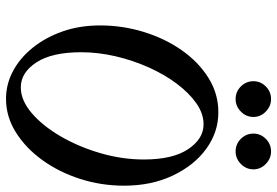

<svg xmlns="http://www.w3.org/2000/svg" viewBox="-158 -728 900 623"><g transform="rotate(90 291.5 -417.0)"><path d="M301 13Q254 13 211.5 -9.5Q169 -32 135.5 -73.5Q102 -115 82.5 -170.5Q63 -226 63 -292Q63 -365 84 -433.5Q105 -502 143 -556.5Q181 -611 232.5 -643.5Q284 -676 345 -676Q409 -676 463 -637Q517 -598 550 -528.5Q583 -459 583 -370Q583 -296 561 -227.5Q539 -159 500 -105Q461 -51 410 -19Q359 13 301 13ZM264 -35Q306 -35 347.5 -70.5Q389 -106 423 -164.5Q457 -223 477.5 -293.5Q498 -364 498 -434Q498 -528 464.5 -578Q431 -628 384 -628Q349 -628 315.5 -604.5Q282 -581 252 -541Q222 -501 199 -449.5Q176 -398 163 -342Q150 -286 150 -231Q150 -136 183 -85.5Q216 -35 264 -35ZM302 -732Q278 -732 261 -749Q244 -766 244 -790Q244 -813 261 -830Q278 -847 302 -847Q325 -847 342.5 -830Q360 -813 360 -790Q360 -766 342.5 -749Q325 -732 302 -732ZM472 -732Q448 -732 431 -749Q414 -766 414 -790Q414 -813 431 -830Q448 -847 472 -847Q495 -847 512.5 -830Q530 -813 530 -790Q530 -766 512.5 -749Q495 -732 472 -732Z"/></g></svg>

Font: Junicode Two Beta Condensed Medium
Style: Italic
Weight: 500
Width: 3
Italic angle: -9°
Version: Version 1.053; ttfautohint (v1.8.4)